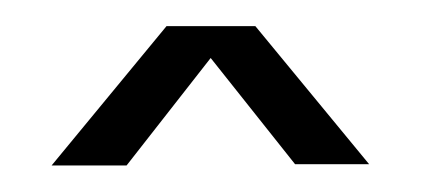

<svg xmlns="http://www.w3.org/2000/svg" viewBox="-20 -743 323 147"><path d="M19.5 -616.3H76.9L160.4 -723H107.5ZM205.9 -617.3H262.6L175.5 -723H121.9Z"/></svg>

Font: Anybody Thin Condensed
Style: Regular
Weight: 100
Width: 3
Version: Version 1.113;gftools[0.9.25]